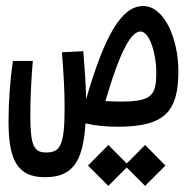

<svg xmlns="http://www.w3.org/2000/svg" viewBox="-20 -417 626 637"><path d="M371.1 3.4C527.8 3.4 571.8 -47.4 571.8 -181.2C571.8 -288.1 525.4 -397 455.1 -397C383.8 -397 328.1 -302.2 266.1 -89.4C265.6 -89.4 265.6 -89.4 265.6 -89.4C265.1 -142.1 260.7 -186 256.3 -247.1L185.5 -243.7C190.9 -170.4 194.3 -127.4 194.3 -58.6C194.3 65.4 180.2 88.9 132.8 88.9C91.8 88.9 80.6 64.5 80.6 -34.2C80.6 -90.8 83.5 -151.9 88.9 -214.8H22.9C13.7 -154.3 8.3 -77.1 8.3 -15.6C8.3 108.4 34.2 170.9 128.4 170.9C219.2 170.9 255.4 123 263.7 -7.8C295.4 0 332 3.4 371.1 3.4ZM329.6 -81.5C380.9 -256.3 416.5 -312.5 446.3 -312.5C476.1 -312.5 498.5 -239.3 498.5 -177.7C498.5 -102.5 486.3 -80.1 382.3 -80.1C362.8 -80.1 345.2 -80.6 329.6 -81.5ZM461.4 199.7 528.8 132.3 461.4 64 400.4 125.5 339.4 64 272 132.3 339.4 199.7 400.4 138.7Z"/></svg>

Font: Cascadia Code SemiLight
Style: Regular
Weight: 350
Monospace: yes
Designer: Aaron Bell
Foundry: Saja Typeworks
Version: Version 2404.023